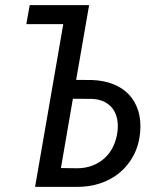

<svg xmlns="http://www.w3.org/2000/svg" viewBox="-20 -731 627 751"><path d="M96.2 -710.9H328.6L277.8 -418.5L339.8 -418Q385.3 -416.5 422.1 -402.1Q459 -387.7 483.9 -361.6Q508.8 -335.4 520.5 -298.3Q532.2 -261.2 528.3 -214.8Q523.9 -164.1 502.9 -124Q481.9 -84 448.7 -56.2Q415.5 -28.3 372.1 -13.9Q328.6 0.5 279.3 0H117.2L227.5 -636.7H83ZM265.1 -344.7 218.3 -73.7 281.2 -72.8Q314 -72.8 341.3 -83.3Q368.7 -93.8 389.2 -112.5Q409.7 -131.3 422.6 -157.7Q435.5 -184.1 439.5 -216.3Q442.9 -243.2 438 -266.4Q433.1 -289.6 420.4 -306.4Q407.7 -323.2 387.2 -333.3Q366.7 -343.3 338.4 -344.2Z"/></svg>

Font: Roboto Mono
Style: Italic
Weight: 400
Designer: Google
Version: Version 2.000985; 2015; ttfautohint (v1.3)